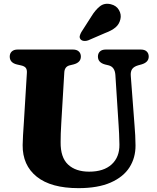

<svg xmlns="http://www.w3.org/2000/svg" viewBox="-20 -957 812 996"><path d="M595.5 -304 578.5 -568.5Q575.5 -610 543.5 -618L525 -622.5Q488 -632.5 488 -663.5Q488 -680 498.5 -690Q509 -700 528.5 -700H710.5Q730.5 -700 741 -690Q751.5 -680 751.5 -663.5Q751.5 -634 714.5 -623L696.5 -618Q674 -611.5 665.2 -598.2Q656.5 -585 658.5 -562.5L678 -305Q682.5 -255 683 -203Q683.5 -139 651.8 -89Q620 -39 554 -10Q488 19 387 19Q244.5 19 170.5 -40.5Q96.5 -100 97.5 -204.5Q97.5 -222.5 99.5 -255.5Q101.5 -288.5 104 -325L119.5 -579.5Q120.5 -596.5 113.5 -605.2Q106.5 -614 88 -618L68 -622.5Q30.5 -631.5 30.5 -663.5Q30.5 -680 41.2 -690Q52 -700 71.5 -700H358.5Q378 -700 388.8 -690Q399.5 -680 399.5 -663.5Q399.5 -633 362 -623L341.5 -618Q315 -611.5 313.5 -580.5L298 -320.5Q296 -289.5 295.2 -264.2Q294.5 -239 294.5 -220Q293.5 -140.5 333 -103.5Q372.5 -66.5 442.5 -66.5Q518 -66.5 559.2 -104.2Q600.5 -142 599.5 -207.5Q599 -242 597.8 -263.5Q596.5 -285 595.5 -304ZM453.5 -871Q474.5 -905.5 498.2 -924.2Q522 -943 555 -935Q584 -928 597.2 -904.8Q610.5 -881.5 604.5 -857Q598.5 -831 579.2 -814.8Q560 -798.5 525 -785.5L437 -747.5Q426.5 -743.5 415.2 -744.8Q404 -746 398 -753Q391.5 -761.5 393.8 -770.8Q396 -780 402 -790.5Z"/></svg>

Font: Fraunces 9pt S050
Style: Bold
Weight: 700
Version: Version 1.000; ttfautohint (v1.8.3)